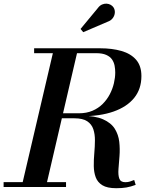

<svg xmlns="http://www.w3.org/2000/svg" viewBox="-58 -1011 824 1038"><path d="M58.5 0 234 -750H364.5L190 0ZM-38.5 0V-26.5H299V0ZM570.5 6.5Q521.5 6.5 495.5 -9.5Q469.5 -25.5 459.5 -52.5Q449.5 -79.5 449 -113Q448.5 -146.5 451.8 -182.5Q455 -218.5 455.2 -252Q455.5 -285.5 446.5 -312.5Q437.5 -339.5 413.5 -355.5Q389.5 -371.5 343.5 -371.5H249.5V-385.5H378.5Q455.5 -385.5 499.2 -366Q543 -346.5 562.8 -314.5Q582.5 -282.5 586.8 -244Q591 -205.5 588 -167.2Q585 -129 582.5 -97Q580 -65 587 -45.5Q594 -26 619 -26Q634 -26 645.2 -29.8Q656.5 -33.5 667.5 -38L675.5 -11.5Q648.5 -1.5 625.2 2.5Q602 6.5 570.5 6.5ZM249.5 -382.5V-398.5H368Q409.5 -398.5 441.8 -412.2Q474 -426 497.2 -449.2Q520.5 -472.5 535.5 -501.2Q550.5 -530 557.8 -560.8Q565 -591.5 565 -619Q565 -637.5 561.5 -656Q558 -674.5 547.5 -689.8Q537 -705 516.2 -714.2Q495.5 -723.5 461.5 -723.5H126.5V-750H482.5Q548 -750 598.5 -735.5Q649 -721 677.8 -688Q706.5 -655 706.5 -600Q706.5 -530 667.5 -481.8Q628.5 -433.5 556 -408Q483.5 -382.5 383 -382.5ZM392 -837 377.5 -854.5 471 -967.5Q481 -981 493.5 -986.5Q506 -992 518.2 -991.2Q530.5 -990.5 540.5 -984.8Q550.5 -979 556 -970.5Q564 -957.5 562.8 -941.8Q561.5 -926 551.5 -912.8Q541.5 -899.5 524 -893.5Z"/></svg>

Font: Bodoni Moda 9pt SemiBold
Style: Italic
Weight: 600
Italic angle: -13°
Designer: Owen Earl
Foundry: indestructible type
Version: Version 2.004